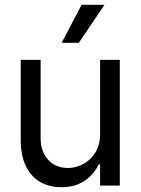

<svg xmlns="http://www.w3.org/2000/svg" viewBox="-20 -783 593 810"><path d="M402.3 -530.3H485.4V0H402.3V-89.8H396.5Q376 -46.4 336.2 -19.8Q296.4 6.8 239.3 6.8Q188 6.8 149.4 -15.4Q110.8 -37.6 89.1 -82.5Q67.4 -127.4 67.4 -193.4V-530.3H151.4V-199.2Q151.4 -161.6 166 -133.3Q180.7 -105 206.8 -89.6Q232.9 -74.2 266.6 -74.2Q298.3 -74.2 329.8 -90.3Q361.3 -106.4 381.8 -138.9Q402.3 -171.4 402.3 -217.8ZM324.2 -762.7H420.9L312.5 -602.5H240.2Z"/></svg>

Font: Pretendard JP
Style: Regular
Weight: 400
Designer: Base glyphs from Inter by Rasmus Andersson; Hangeul glyphs from Noto Sans CJK(Source Han Sans) by Jang Soo-young and Kan
Foundry: Kil Hyung-jin
Version: Version 1.309